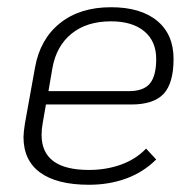

<svg xmlns="http://www.w3.org/2000/svg" viewBox="-20 -500 534 531"><path d="M98 -159Q95 -143 95 -127Q95 -30 226 -30Q273 -30 314 -44.5Q355 -59 384 -89L412 -59Q377 -24 329.5 -6.5Q282 11 226 11Q138 11 91.5 -22.5Q45 -56 45 -121Q45 -133 49 -159L77 -314Q91 -392 146 -436Q201 -480 287 -480Q369 -480 414.5 -442.5Q460 -405 460 -337Q460 -270 432.5 -240.5Q405 -211 343 -211H107ZM125 -312 114 -248H337Q377 -248 394.5 -269Q412 -290 412 -337Q412 -386 379 -413.5Q346 -441 287 -441Q220 -441 178 -407Q136 -373 125 -312Z"/></svg>

Font: KoHo Light
Style: Italic
Weight: 300
Italic angle: -10°
Version: Version 1.000; ttfautohint (v1.6)